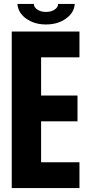

<svg xmlns="http://www.w3.org/2000/svg" viewBox="-20 -961 446 981"><path d="M40 0V-800H386V-668H190V-473H376V-341H190V-132H386V0ZM69 -941H153Q153 -924 171 -912Q189 -900 215 -900Q241 -900 259 -912Q277 -924 277 -941H362Q359 -896 317 -866Q275 -836 215 -836Q155 -836 113.5 -866Q72 -896 69 -941Z"/></svg>

Font: Big Shoulders Display Black
Style: Regular
Weight: 900
Designer: Patric King
Foundry: XO Type Co
Version: Version 1.000; ttfautohint (v1.8.2)